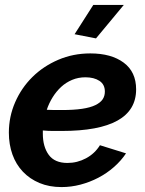

<svg xmlns="http://www.w3.org/2000/svg" viewBox="-20 -750 591 780"><path d="M370 -594 283 -611 359 -730H483ZM230 10Q180 10 140.5 -6.5Q101 -23 73 -52.5Q45 -82 30.5 -122.5Q16 -163 16 -211Q16 -276 41.5 -334.5Q67 -393 111.5 -437Q156 -481 216.5 -507Q277 -533 347 -533Q432 -533 482.5 -495.5Q533 -458 533 -387Q533 -218 231 -218Q213 -218 194 -218Q175 -218 154 -220V-207Q154 -154 178 -121Q202 -88 254 -88Q294 -88 329.5 -107Q365 -126 386 -160L492 -127Q472 -97 443 -71.5Q414 -46 379.5 -28Q345 -10 307 0Q269 10 230 10ZM327 -436Q298 -436 273 -425.5Q248 -415 228.5 -397Q209 -379 194 -355Q179 -331 170 -304Q186 -303 201 -303Q216 -303 232 -303Q280 -303 313.5 -308Q347 -313 367.5 -323Q388 -333 397 -346.5Q406 -360 406 -378Q406 -407 384 -421.5Q362 -436 327 -436Z"/></svg>

Font: PTCRaleway
Style: Bold Italic
Weight: 700
Italic angle: -12°
Designer: Matt McInerney, Pablo Impallari, Rodrigo Fuenzalida
Foundry: Matt McInerney, Pablo Impallari, Rodrigo Fuenzalida
Version: Version 3.000g; ttfautohint (v1.5) -l 8 -r 28 -G 28 -x 14 -D